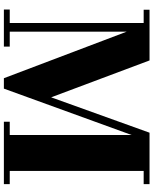

<svg xmlns="http://www.w3.org/2000/svg" viewBox="82 -832 810 1015"><g transform="rotate(90 487.5 -324.0)"><path d="M393 61 147 -588V30H226V61H30V30H101V-678H31V-709H299L494 -189L681 -709H953V-678H883V30H953V61H623V30H693V-614L448 61Z"/></g></svg>

Font: Cafe24 ClassicType
Style: Regular
Weight: 400
Designer: Cafe24 thkim, hmlim, mnelim & 4IR
Foundry: Cafe24
Version: Version 1.000